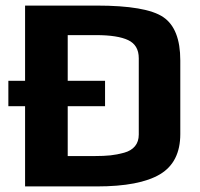

<svg xmlns="http://www.w3.org/2000/svg" viewBox="-20 -669 717 689"><path d="M627 -452C627 -528 606.7 -579.8 566 -607.5C525.3 -635.2 445.3 -649 326 -649H70V-379H10V-288H70V0H327C429.7 0 505.3 -14.5 554 -43.5C602.7 -72.5 627 -120.7 627 -188ZM478 -186C478 -169.3 473.5 -155.5 464.5 -144.5C455.5 -133.5 442.5 -125.7 425.5 -121C408.5 -116.3 392.2 -113.2 376.5 -111.5C360.8 -109.8 342 -109 320 -109H223V-288H357V-379H223V-543H325C376.3 -543 414.7 -537 440 -525C465.3 -513 478 -491.3 478 -460Z"/></svg>

Font: Play
Style: Bold
Weight: 700
Designer: Jonas Hecksher
Foundry: Jonas Hecksher, Playtypeª, e-types AS
Version: Version 1.002